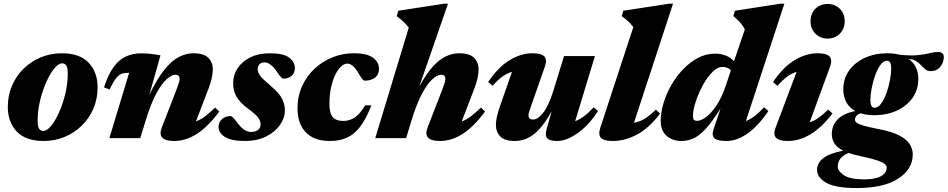

<svg xmlns="http://www.w3.org/2000/svg" viewBox="-20 -734 5034 1020"><path d="M308.5 -451Q403 -451 450.8 -401Q498.5 -351 498.5 -270Q498.5 -208.5 476 -156.5Q453.5 -104.5 413.8 -66Q374 -27.5 322.2 -6.2Q270.5 15 211.5 15Q117 15 69.2 -35Q21.5 -85 21.5 -166Q21.5 -227.5 44 -279.5Q66.5 -331.5 106.2 -370Q146 -408.5 197.8 -429.8Q249.5 -451 308.5 -451ZM210 -38.5Q230 -38.5 252.5 -66.5Q275 -94.5 295 -139.8Q315 -185 327.5 -238.2Q340 -291.5 340 -342Q340 -375 332.2 -386.2Q324.5 -397.5 310 -397.5Q290 -397.5 267.5 -369.5Q245 -341.5 225 -296.2Q205 -251 192.5 -197.8Q180 -144.5 180 -94Q180 -61 187.8 -49.8Q195.5 -38.5 210 -38.5Z M562 -258.5 532.5 -270Q555 -339.5 584.2 -378.8Q613.5 -418 649.5 -434.2Q685.5 -450.5 728.5 -450.5Q759 -450.5 780.5 -448Q802 -445.5 832.5 -440L773.5 -230.5Q815.5 -317.5 854.8 -365.5Q894 -413.5 932 -432.2Q970 -451 1007 -451Q1062.5 -451 1086.5 -427Q1110.5 -403 1110.5 -365.5Q1110.5 -346.5 1105.5 -321.2Q1100.5 -296 1089 -266.5L1021 -89Q1045 -97.5 1069 -115.5Q1093 -133.5 1123 -162.5L1145 -141.5Q1084.5 -60 1025.5 -22.5Q966.5 15 905.5 15Q812 15 839.5 -56.5L918.5 -260.5Q927 -283 930.5 -294.8Q934 -306.5 934 -314.5Q934 -337 912 -337Q892.5 -337 866 -314Q839.5 -291 810.5 -237.5Q781.5 -184 753.5 -92.5L725 0H561L666 -347H658.5Q638.5 -347 624 -341.2Q609.5 -335.5 595.5 -316.8Q581.5 -298 562 -258.5Z M1204.5 -117.5Q1209 -117.5 1217 -110.5Q1225 -103.5 1243.5 -78.5Q1262.5 -53.5 1279.8 -43.2Q1297 -33 1314 -33Q1336 -33 1350.2 -43.5Q1364.5 -54 1364.5 -73Q1364.5 -91 1351.8 -108.8Q1339 -126.5 1297.5 -157Q1256 -187.5 1237.2 -219.2Q1218.5 -251 1218.5 -292Q1218.5 -335.5 1242.2 -371.5Q1266 -407.5 1309.8 -429.2Q1353.5 -451 1413 -451Q1485.5 -451 1516 -428Q1546.5 -405 1546.5 -372Q1546.5 -346 1529 -331Q1511.5 -316 1484.5 -316Q1480.5 -316 1472.8 -323.8Q1465 -331.5 1450.5 -353.5Q1436 -375.5 1419 -389Q1402 -402.5 1386 -402.5Q1367.5 -402.5 1358.2 -392.2Q1349 -382 1349 -366Q1349 -349.5 1362 -331.8Q1375 -314 1418.5 -277.5Q1462 -241 1477.8 -210.5Q1493.5 -180 1493.5 -148.5Q1493.5 -106.5 1466.5 -69Q1439.5 -31.5 1392 -8.2Q1344.5 15 1283 15Q1207.5 15 1174.2 -6.8Q1141 -28.5 1141 -59Q1141 -85 1159.5 -101.2Q1178 -117.5 1204.5 -117.5Z M1825.5 -396Q1802 -396 1780 -367.8Q1758 -339.5 1744 -291.2Q1730 -243 1730 -182.5Q1730 -133.5 1747.2 -112.5Q1764.5 -91.5 1804 -91.5Q1837 -91.5 1864.2 -109.5Q1891.5 -127.5 1920 -174.5H1953Q1924.5 -101 1892.5 -59.8Q1860.5 -18.5 1821.2 -1.8Q1782 15 1732.5 15Q1648 15 1604.2 -31.5Q1560.5 -78 1560.5 -157.5Q1560.5 -223.5 1585.2 -277.2Q1610 -331 1652.2 -370Q1694.5 -409 1747.8 -430Q1801 -451 1858.5 -451Q1930.5 -451 1962 -427Q1993.5 -403 1993.5 -367.5Q1993.5 -338.5 1972.8 -322Q1952 -305.5 1917.5 -305.5Q1912 -305.5 1905 -313.8Q1898 -322 1883 -347.5Q1854.5 -396 1825.5 -396Z M2165.5 -92.5 2137.5 0H1973.5L2151.5 -587Q2138.5 -604.5 2123.2 -618.8Q2108 -633 2087.5 -648.5L2096 -677L2340.5 -714.5H2360L2207 -273Q2244.5 -342.5 2280.2 -381.2Q2316 -420 2350.5 -435.5Q2385 -451 2419 -451Q2474.5 -451 2498.5 -427Q2522.5 -403 2522.5 -365.5Q2522.5 -346.5 2517.5 -321.2Q2512.5 -296 2501 -266.5L2433 -89Q2457 -97.5 2481 -115.5Q2505 -133.5 2535 -162.5L2557 -141.5Q2496.5 -60 2437.5 -22.5Q2378.5 15 2317.5 15Q2224 15 2251.5 -56.5L2330.5 -260.5Q2339 -283 2342.5 -294.8Q2346 -306.5 2346 -314.5Q2346 -337 2324 -337Q2304.5 -337 2278 -314Q2251.5 -291 2222.5 -237.5Q2193.5 -184 2165.5 -92.5Z M2883.5 -46.5 2910.5 -142.5Q2867.5 -64 2820.5 -24.5Q2773.5 15 2714.5 15Q2661 15 2637.8 -9Q2614.5 -33 2614.5 -70.5Q2614.5 -108 2636 -169.5L2700 -352.5Q2673.5 -345 2649.2 -327.2Q2625 -309.5 2596.5 -278.5L2573.5 -298.5Q2628 -379 2688.2 -415Q2748.5 -451 2808.5 -451Q2856.5 -451 2872 -433.8Q2887.5 -416.5 2874.5 -379.5L2803 -175.5Q2795 -152.5 2791.2 -141Q2787.5 -129.5 2787.5 -121.5Q2787.5 -99 2813 -99Q2838 -99 2867 -136.8Q2896 -174.5 2920 -253L2976.5 -436H3140.5L3035.5 -90Q3058.5 -98.5 3082.2 -116.2Q3106 -134 3134 -164L3157 -144Q3106 -66 3047.2 -25.5Q2988.5 15 2941 15Q2901.5 15 2887.8 1.2Q2874 -12.5 2883.5 -46.5Z M3344.5 -590Q3332 -607 3317.5 -620.2Q3303 -633.5 3283 -648.5L3291.5 -677L3536 -714.5H3555.5L3348 -82Q3377.5 -86.5 3404.8 -103.2Q3432 -120 3464.5 -151.5L3486.5 -130.5Q3427 -52 3362.8 -18.5Q3298.5 15 3235.5 15Q3187.5 15 3172.2 -2Q3157 -19 3169.5 -56.5Z M4062 -144Q4007.5 -64 3951 -24.5Q3894.5 15 3839.5 15Q3792.5 15 3776 1Q3759.5 -13 3770.5 -46.5L3808 -158Q3762.5 -85.5 3727.8 -48.2Q3693 -11 3662.8 2Q3632.5 15 3599.5 15Q3552.5 15 3521.2 -12.5Q3490 -40 3490 -91.5Q3490 -136 3504.8 -185.5Q3519.5 -235 3546.2 -281.8Q3573 -328.5 3609.2 -366.2Q3645.5 -404 3688.2 -426.5Q3731 -449 3778 -449Q3807.5 -449 3832.8 -440Q3858 -431 3879.5 -409L3937 -578Q3925 -601 3908.2 -618.5Q3891.5 -636 3876 -648.5L3884.5 -677L4127.5 -714.5H4147L3942.5 -91Q3965 -99.5 3988.2 -117Q4011.5 -134.5 4039 -164ZM3661.5 -119.5Q3661.5 -103.5 3666 -97.8Q3670.5 -92 3684.5 -92Q3702.5 -92 3729.2 -110.8Q3756 -129.5 3784.8 -171.5Q3813.5 -213.5 3837 -283L3863 -360.5Q3856 -368.5 3844.8 -373.5Q3833.5 -378.5 3817.5 -378.5Q3796 -378.5 3774 -359.8Q3752 -341 3731.8 -310.8Q3711.5 -280.5 3695.8 -245.2Q3680 -210 3670.8 -176.8Q3661.5 -143.5 3661.5 -119.5Z M4286 -621Q4286 -662.5 4312.2 -687.8Q4338.5 -713 4376.5 -713Q4415 -713 4441.2 -687.8Q4467.5 -662.5 4467.5 -621Q4467.5 -580.5 4441.2 -554.8Q4415 -529 4376.5 -529Q4338.5 -529 4312.2 -554.8Q4286 -580.5 4286 -621ZM4100.5 -56.5 4212 -352Q4186 -345 4162 -327Q4138 -309 4109.5 -278L4086.5 -298Q4141.5 -379 4202.2 -415Q4263 -451 4323.5 -451Q4371.5 -451 4387.2 -433.8Q4403 -416.5 4389.5 -379.5L4281.5 -84.5Q4306 -92 4329 -108.5Q4352 -125 4380.5 -152L4402.5 -130.5Q4344 -55.5 4285 -20.2Q4226 15 4166.5 15Q4118.5 15 4102.5 -2.5Q4086.5 -20 4100.5 -56.5Z M4532 265Q4417 265 4368.8 236.8Q4320.5 208.5 4320.5 168.5Q4320.5 149 4331.5 130Q4342.5 111 4372.2 94.5Q4402 78 4459.5 66.5Q4426 49.5 4412.5 27.2Q4399 5 4399 -22.5Q4399 -68 4430.8 -100.2Q4462.5 -132.5 4524 -144Q4492 -161.5 4476 -191.2Q4460 -221 4460 -259Q4460 -315.5 4490.5 -358.8Q4521 -402 4574.2 -426.5Q4627.5 -451 4695 -451Q4729 -451 4757 -443.5Q4818 -437 4856 -441Q4894 -445 4918.8 -451.5Q4943.5 -458 4964 -458Q4977 -458 4985.5 -451.5Q4994 -445 4994 -431Q4994 -402 4975 -379Q4956 -356 4925 -356Q4908.5 -356 4897 -365Q4885.5 -374 4874.2 -386.2Q4863 -398.5 4847.8 -408.8Q4832.5 -419 4808 -420.5Q4858.5 -384 4858.5 -314Q4858.5 -257.5 4828 -214.2Q4797.5 -171 4744.5 -146.5Q4691.5 -122 4623.5 -122Q4584 -122 4552.5 -132Q4536.5 -127 4529.2 -117.5Q4522 -108 4522 -97.5Q4522 -89.5 4531.2 -82Q4540.5 -74.5 4567.8 -66.5Q4595 -58.5 4649 -48Q4718 -35 4757.2 -14.5Q4796.5 6 4812.8 31.8Q4829 57.5 4829 86.5Q4829 164.5 4751.8 214.8Q4674.5 265 4532 265ZM4625.5 -161.5Q4645 -161.5 4661.2 -184Q4677.5 -206.5 4689.5 -240.2Q4701.5 -274 4708 -308.8Q4714.5 -343.5 4714.5 -368Q4714.5 -391.5 4709 -401.5Q4703.5 -411.5 4693 -411.5Q4673.5 -411.5 4657.2 -389Q4641 -366.5 4629 -332.8Q4617 -299 4610.5 -264.2Q4604 -229.5 4604 -205Q4604 -181.5 4609.5 -171.5Q4615 -161.5 4625.5 -161.5ZM4430.5 150.5Q4430.5 175 4463.5 197Q4496.5 219 4572 219Q4630.5 219 4660.5 201.8Q4690.5 184.5 4690.5 157Q4690.5 146 4679.5 136.8Q4668.5 127.5 4637.8 117.2Q4607 107 4547 94.5Q4513.5 87.5 4488.5 78.5Q4430.5 102 4430.5 150.5Z"/></svg>

Font: Newsreader Text ExtraBold
Style: Italic
Weight: 800
Italic angle: -17°
Designer: Hugues Gentile
Foundry: Production Type
Version: Version 1.001